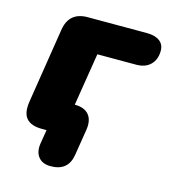

<svg xmlns="http://www.w3.org/2000/svg" viewBox="-98 -571 699 789"><g transform="rotate(15 252.0 -176.5)"><path d="M189 139Q154 139 137 117.5Q120 96 125 61L135 0H114Q69 0 49 -23Q29 -46 37 -96L87 -413Q99 -492 178 -492H430Q465 -492 484.5 -477.5Q504 -463 504 -436Q504 -399 482 -377Q460 -355 421 -355H256L220 -131Q261 -131 280 -108.5Q299 -86 293 -45L275 67Q264 139 189 139Z"/></g></svg>

Font: Nunito Black
Style: Italic
Weight: 900
Italic angle: -9°
Designer: Vernon Adams
Foundry: Vernon Adams
Version: Version 3.601; ttfautohint (v1.8.2.53-6de2)